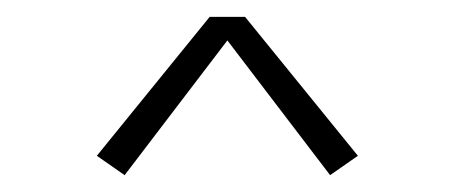

<svg xmlns="http://www.w3.org/2000/svg" viewBox="-20 -699 540 228"><path d="M128 -491 95 -514 229 -679H271L405 -514L372 -491L250 -651Z"/></svg>

Font: iosevka_custom_sans_ss08 XLt
Style: Regular
Weight: 200
Designer: Belleve Invis
Foundry: Belleve Invis
Version: Version 10.3.0; ttfautohint (v1.8.3)